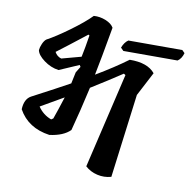

<svg xmlns="http://www.w3.org/2000/svg" viewBox="-79 -782 868 862"><g transform="rotate(10 355.0 -351.5)"><path d="M698 -621 710 -609Q703 -583 685 -571H438L425 -584Q435 -610 452 -621ZM256 -475 166 -436Q130 -441 99 -464Q68 -487 64 -509Q65 -522 72 -538Q79 -554 88 -561Q129 -583 188.5 -626.5Q248 -670 280 -703Q308 -705 335 -694Q362 -683 372 -665Q346 -517 331 -444Q412 -492 473 -537Q555 -538 589 -496L532 -387L483 -5Q451 4 419 -3.5Q387 -11 364 -32L466 -466L458 -471Q401 -433 319 -382Q294 -270 270 -181Q239 -150 176 -142Q77 -156 34 -234Q36 -281 65 -297Q179 -357 233 -387Q242 -427 244 -439L261 -467ZM271 -616Q178 -543 139 -514Q149 -495 169 -489L258 -513Q267 -555 276 -613ZM172 -212 181 -218Q195 -257 215 -320Q181 -300 111 -260Q134 -226 172 -212Z"/></g></svg>

Font: Tillana Medium
Style: Regular
Weight: 500
Designer: Lipi Raval (Devanagari, Latin), Jonny Pinhorn (Latin)
Foundry: Indian Type Foundry
Version: Version 2.003;PS 1.0;hotconv 1.0.79;makeotf.lib2.5.61930; tt